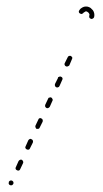

<svg xmlns="http://www.w3.org/2000/svg" viewBox="-20 -550 316 590"><path d="M7 12Q6 13 7 15Q7 16 8 17Q9 18 11 19Q14 20 17 19Q19 18 21 15Q22 12 21 9Q20 7 17 5Q14 4 11 5Q9 6 7 9Q7 10 7 12ZM28 -31Q29 -28 32 -27Q35 -25 38 -26Q41 -27 42 -30L51 -49Q52 -51 51 -54Q50 -57 47 -59Q44 -60 42 -59Q39 -58 37 -55L29 -37Q27 -34 28 -31ZM58 -95Q60 -92 62 -91Q64 -90 65 -90Q67 -90 68 -90Q69 -91 71 -92Q72 -93 72 -94L81 -112Q82 -115 81 -118Q80 -121 77 -122Q75 -124 72 -123Q69 -122 67 -119L59 -101Q57 -98 58 -95ZM89 -159Q90 -156 92 -154Q94 -154 95 -154Q97 -154 98 -154Q100 -155 101 -156Q102 -157 102 -158L111 -176Q112 -179 111 -182Q110 -185 107 -186Q106 -187 105 -187Q103 -187 102 -187Q100 -186 99 -185Q98 -184 98 -183L89 -164Q88 -162 89 -159ZM119 -222Q120 -220 123 -218Q125 -217 128 -218Q131 -219 133 -222L141 -240Q143 -243 141 -246Q140 -249 138 -250Q136 -251 135 -251Q133 -251 132 -250Q130 -250 129 -249Q128 -248 128 -247L119 -228Q118 -225 119 -222ZM149 -286Q150 -283 153 -282Q154 -281 155 -281Q157 -281 158 -282Q160 -282 161 -283Q162 -284 163 -286L171 -304Q173 -307 172 -310Q171 -313 168 -314Q166 -315 165 -315Q163 -315 162 -314Q161 -314 159 -313Q158 -312 158 -310L149 -292Q148 -289 149 -286ZM178 -353Q178 -352 179 -350Q179 -349 180 -348Q181 -347 183 -346Q186 -345 188 -346Q191 -347 193 -349L201 -368Q202 -369 202 -371Q202 -372 202 -374Q201 -375 200 -376Q199 -377 198 -378Q195 -379 192 -378Q189 -377 188 -374L179 -356Q179 -355 178 -353ZM244 -515Q247 -515 248 -514Q250 -513 252 -511Q253 -510 254 -508Q255 -506 255 -504Q255 -503 254 -501Q254 -498 255 -495Q257 -493 260 -492Q263 -491 265 -493Q268 -494 269 -497Q270 -500 270 -504Q270 -509 268 -514Q266 -519 262 -522Q259 -526 254 -528Q250 -530 244 -530Q238 -530 233 -527Q227 -524 224 -519Q223 -518 223 -517Q222 -515 222 -514Q223 -512 223 -511Q224 -510 225 -509Q228 -507 231 -507Q234 -508 236 -510Q237 -512 240 -513Q242 -515 244 -515Z"/></svg>

Font: FRB American Cursive Dashed Extralight
Style: Italic
Weight: 200
Italic angle: -25°
Version: Version 2.0;Modular Font Editor K font №1